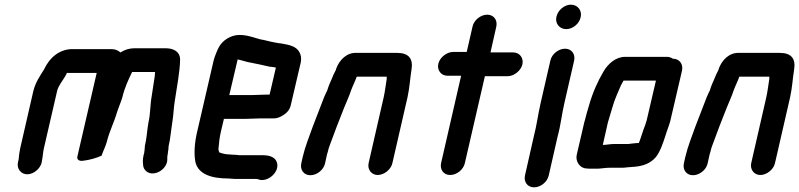

<svg xmlns="http://www.w3.org/2000/svg" viewBox="-20 -708 3430 824"><path d="M60 -24 57 -11C51 16 70 40 97 40C124 40 153 16 159 -11L160 -18C164 -37 164 -51 168 -70L225 -317C230 -340 250 -363 260 -381C262 -385 266 -391 267 -395H395L312 -36C309 -22 321 -16 336 -18C363 -21 395 -30 416 -40C423 -61 432 -77 438 -98C449 -144 470 -183 483 -229C490 -250 499 -270 505 -290C515 -332 530 -364 547 -399H646L645 -396C645 -393 645 -387 644 -380C639 -351 636 -325 631 -295C624 -257 626 -220 617 -182C611 -148 610 -116 602 -83C601 -74 601 -67 600 -60C599 -57 599 -55 599 -52L596 -41C594 -33 593 -24 593 -14L594 -3C594 10 599 20 609 28C642 53 699 18 698 -25V-35C698 -38 699 -41 699 -42C700 -47 701 -52 701 -57C704 -68 702 -76 705 -88C711 -112 712 -135 716 -159L720 -187C725 -216 725 -245 730 -274C739 -335 752 -399 753 -453C753 -484 728 -501 690 -501H559C535 -501 516 -495 497 -483C486 -492 474 -497 461 -497H299C237 -501 192 -460 169 -410C152 -383 132 -354 123 -317L67 -73C63 -55 61 -38 60 -24Z M1100 -200H1154C1166 -199 1180 -204 1196 -214C1212 -224 1224 -238 1228 -257L1271 -441C1274 -458 1272 -473 1264 -486C1250 -509 1224 -515 1190 -521L1174 -523C1169 -524 1163 -525 1158 -526C1139 -529 1118 -536 1098 -539C1070 -546 1043 -558 1008 -558C970 -558 935 -535 919 -505C912 -492 901 -465 897 -449L826 -142C814 -91 812 -45 819 -11C832 39 886 58 960 58C970 58 978 60 990 60H1082C1086 60 1089 62 1092 63C1133 74 1182 27 1168 -12C1161 -33 1138 -42 1106 -42H1006C999 -43 991 -44 983 -44C979 -44 974 -44 968 -45C950 -45 934 -49 921 -54C920 -58 916 -66 918 -74C920 -96 922 -117 928 -143L941 -198H1038C1053 -198 1086 -200 1100 -200ZM1061 -300H964L1000 -453L1009 -451C1023 -448 1041 -441 1057 -439C1084 -434 1109 -428 1136 -422L1153 -420C1156 -419 1160 -419 1164 -418L1137 -302H1124C1111 -302 1076 -300 1061 -300Z M1375 -7 1381 -34C1382 -39 1383 -46 1387 -57C1389 -67 1392 -76 1395 -84C1414 -137 1436 -193 1457 -246C1467 -271 1479 -296 1487 -321C1494 -340 1504 -359 1511 -379H1640C1639 -376 1639 -374 1640 -372C1636 -347 1633 -320 1627 -292L1562 -8C1556 19 1574 43 1601 43C1628 43 1658 20 1664 -8L1729 -291C1738 -332 1740 -372 1746 -409C1754 -456 1734 -481 1685 -481H1510C1468 -483 1437 -451 1423 -414C1423 -412 1422 -409 1420 -405C1413 -391 1409 -384 1404 -370C1399 -358 1392 -344 1388 -331L1384 -319C1380 -312 1376 -302 1371 -291C1355 -248 1338 -207 1322 -164C1307 -121 1290 -81 1279 -34L1273 -7C1267 21 1284 44 1312 44C1340 44 1369 21 1375 -7Z M2008 -594 1983 -485H1924C1897 -485 1867 -461 1861 -434C1855 -407 1873 -383 1900 -383H1959L1873 -8C1867 20 1884 43 1912 43C1940 43 1969 20 1975 -8L2061 -381H2159C2186 -381 2216 -405 2222 -432C2228 -459 2210 -483 2183 -483H2085L2110 -594C2116 -622 2099 -645 2071 -645C2043 -645 2014 -622 2008 -594Z M2342 -448 2300 -265C2289 -217 2283 -168 2271 -123L2233 45C2227 73 2244 96 2272 96C2300 96 2329 73 2335 45L2373 -122C2386 -168 2391 -218 2402 -265L2444 -448C2450 -476 2433 -499 2405 -499C2377 -499 2348 -476 2342 -448ZM2368 -636C2361 -607 2382 -583 2410 -583C2438 -583 2466 -606 2472 -634C2479 -663 2459 -688 2430 -688C2402 -688 2374 -664 2368 -636Z M2567 -86 2589 -183C2595 -204 2603 -229 2609 -250C2618 -282 2633 -314 2645 -342L2656 -362H2795L2755 -190C2752 -181 2750 -176 2750 -174C2748 -168 2745 -161 2742 -153L2735 -132L2728 -111L2722 -95L2721 -94C2715 -94 2708 -94 2702 -93L2684 -91C2680 -90 2677 -90 2674 -90H2615C2600 -90 2581 -86 2567 -86ZM2868 -456C2860 -461 2852 -464 2843 -464H2662C2623 -464 2589 -434 2570 -401C2545 -359 2523 -309 2508 -256L2498 -222C2494 -209 2492 -196 2488 -185L2455 -43C2449 -15 2469 15 2498 15C2503 16 2510 16 2519 16H2542C2557 16 2578 12 2593 12H2650C2661 12 2677 9 2688 9C2693 8 2697 8 2700 8C2739 5 2771 -6 2795 -34C2813 -57 2824 -90 2834 -120L2841 -142C2847 -160 2850 -165 2856 -186L2907 -405C2913 -433 2896 -456 2868 -456Z M3017 -7 3023 -34C3024 -39 3025 -46 3029 -57C3031 -67 3034 -76 3037 -84C3056 -137 3078 -193 3099 -246C3109 -271 3121 -296 3129 -321C3136 -340 3146 -359 3153 -379H3282C3281 -376 3281 -374 3282 -372C3278 -347 3275 -320 3269 -292L3204 -8C3198 19 3216 43 3243 43C3270 43 3300 20 3306 -8L3371 -291C3380 -332 3382 -372 3388 -409C3396 -456 3376 -481 3327 -481H3152C3110 -483 3079 -451 3065 -414C3065 -412 3064 -409 3062 -405C3055 -391 3051 -384 3046 -370C3041 -358 3034 -344 3030 -331L3026 -319C3022 -312 3018 -302 3013 -291C2997 -248 2980 -207 2964 -164C2949 -121 2932 -81 2921 -34L2915 -7C2909 21 2926 44 2954 44C2982 44 3011 21 3017 -7Z"/></svg>

Font: Electronic
Style: UltBlkIt
Weight: 500
Version: Version 1.011